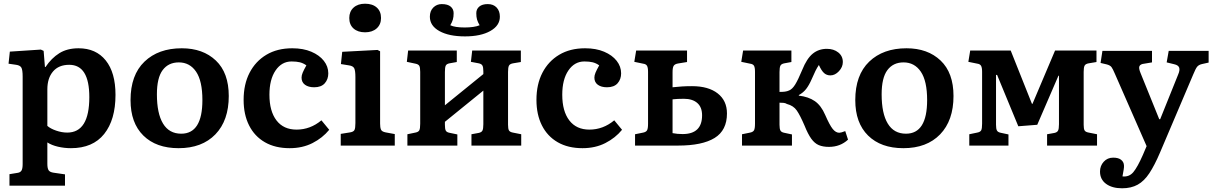

<svg xmlns="http://www.w3.org/2000/svg" viewBox="-20 -784 6532 1034"><path d="M31 216V154L74 147Q89 145 95.5 135Q102 125 102 99V-371Q102 -408 95 -420Q88 -432 67 -435L26 -441L33 -506L200 -517L215 -510L222 -423H225Q257 -471 299.5 -497.5Q342 -524 403 -524Q497 -524 549.5 -458.5Q602 -393 602 -273Q602 -139 541 -62.5Q480 14 362 14Q326 14 292 6Q258 -2 235 -17V98Q235 122 241.5 132.5Q248 143 268 146L330 155V216ZM342 -70Q461 -70 461 -261Q461 -435 353 -435Q296 -435 265.5 -399Q235 -363 235 -303V-106Q252 -91 282.5 -80.5Q313 -70 342 -70Z M942 14Q821 14 752 -54Q683 -122 683 -245Q683 -380 758 -452Q833 -524 959 -524Q1073 -524 1142.5 -458Q1212 -392 1212 -267Q1212 -135 1140 -60.5Q1068 14 942 14ZM956 -64Q1070 -64 1070 -245Q1070 -348 1036 -398Q1002 -448 943 -448Q887 -448 856 -406.5Q825 -365 825 -276Q825 -173 858 -118.5Q891 -64 956 -64Z M1540 14Q1462 14 1406.5 -18Q1351 -50 1321.5 -108.5Q1292 -167 1292 -246Q1292 -330 1324 -392Q1356 -454 1414.5 -489Q1473 -524 1554 -524Q1613 -524 1656.5 -505.5Q1700 -487 1724 -456.5Q1748 -426 1748 -389Q1748 -357 1729 -335.5Q1710 -314 1672 -314Q1641 -314 1622.5 -327.5Q1604 -341 1604 -366Q1604 -378 1610 -392.5Q1616 -407 1630 -432Q1613 -444 1595 -448.5Q1577 -453 1550 -453Q1497 -453 1464 -404.5Q1431 -356 1431 -274Q1431 -185 1469 -135.5Q1507 -86 1577 -86Q1651 -86 1711 -136L1753 -85Q1717 -41 1663 -13.5Q1609 14 1540 14Z M1946 -610Q1907 -610 1884 -630.5Q1861 -651 1861 -687Q1861 -722 1884 -743Q1907 -764 1946 -764Q1986 -764 2009 -743.5Q2032 -723 2032 -687Q2032 -652 2008.5 -631Q1985 -610 1946 -610ZM1815 0V-63L1865 -71Q1884 -74 1889 -84Q1894 -94 1894 -121V-369Q1894 -404 1887.5 -416.5Q1881 -429 1859 -432L1816 -439L1823 -505L2013 -515L2027 -508V-118Q2027 -98 2031.5 -86.5Q2036 -75 2057 -71L2106 -62V0Z M2174 0V-61L2217 -70Q2233 -73 2238 -82Q2243 -91 2243 -118V-397Q2243 -421 2238 -429.5Q2233 -438 2218 -441L2171 -451L2178 -512H2440V-450L2401 -443Q2385 -440 2380.5 -430.5Q2376 -421 2376 -396V-217L2583 -385V-400Q2583 -422 2578 -431Q2573 -440 2558 -443L2516 -451L2523 -512H2785V-450L2743 -443Q2726 -440 2721 -430.5Q2716 -421 2716 -397V-112Q2716 -90 2721 -81.5Q2726 -73 2742 -70L2787 -61V0H2519V-61L2557 -68Q2573 -71 2578 -80.5Q2583 -90 2583 -115V-296L2376 -128V-112Q2376 -90 2380.5 -81Q2385 -72 2400 -69L2443 -60V0ZM2484 -588Q2398 -588 2346.5 -616.5Q2295 -645 2295 -694Q2295 -725 2313.5 -743.5Q2332 -762 2359 -762Q2391 -762 2407 -748.5Q2423 -735 2423 -713Q2423 -693 2419 -679Q2415 -665 2405 -648Q2430 -636 2483 -636Q2507 -636 2528 -639Q2549 -642 2563 -648Q2553 -665 2549 -679Q2545 -693 2545 -713Q2545 -735 2561 -748.5Q2577 -762 2607 -762Q2637 -762 2654.5 -743.5Q2672 -725 2672 -694Q2672 -646 2620.5 -617Q2569 -588 2484 -588Z M3117 14Q3039 14 2983.5 -18Q2928 -50 2898.5 -108.5Q2869 -167 2869 -246Q2869 -330 2901 -392Q2933 -454 2991.5 -489Q3050 -524 3131 -524Q3190 -524 3233.5 -505.5Q3277 -487 3301 -456.5Q3325 -426 3325 -389Q3325 -357 3306 -335.5Q3287 -314 3249 -314Q3218 -314 3199.5 -327.5Q3181 -341 3181 -366Q3181 -378 3187 -392.5Q3193 -407 3207 -432Q3190 -444 3172 -448.5Q3154 -453 3127 -453Q3074 -453 3041 -404.5Q3008 -356 3008 -274Q3008 -185 3046 -135.5Q3084 -86 3154 -86Q3228 -86 3288 -136L3330 -85Q3294 -41 3240 -13.5Q3186 14 3117 14Z M3400 0V-61L3444 -70Q3459 -73 3464.5 -82Q3470 -91 3470 -118V-397Q3470 -420 3464.5 -429.5Q3459 -439 3444 -441L3396 -451L3406 -512H3680V-450L3631 -442Q3614 -439 3608 -429.5Q3602 -420 3602 -395V-314Q3630 -317 3653.5 -318.5Q3677 -320 3707 -320Q3795 -320 3845 -281Q3895 -242 3895 -173Q3895 -82 3828.5 -41Q3762 0 3632 0ZM3656 -62Q3761 -62 3761 -163Q3761 -207 3735 -229.5Q3709 -252 3663 -252Q3627 -252 3602 -249V-67Q3628 -62 3656 -62Z M4444 7Q4412 7 4389.5 -2.5Q4367 -12 4349 -37Q4331 -62 4313 -107Q4289 -163 4271 -189Q4253 -215 4218 -224Q4210 -229 4200.5 -230Q4191 -231 4178 -231V-112Q4178 -90 4183 -81Q4188 -72 4203 -69L4245 -60V0H3976V-61L4020 -70Q4035 -73 4040.5 -82Q4046 -91 4046 -118V-397Q4046 -421 4040.5 -430Q4035 -439 4020 -441L3972 -451L3982 -512H4242V-450L4204 -443Q4188 -440 4183 -430.5Q4178 -421 4178 -396V-289Q4195 -289 4207 -290.5Q4219 -292 4230 -297Q4247 -304 4262.5 -329Q4278 -354 4300 -407Q4325 -469 4357 -495Q4389 -521 4433 -521Q4470 -521 4494.5 -501.5Q4519 -482 4519 -450Q4519 -423 4498 -400.5Q4477 -378 4452 -378Q4432 -378 4418 -390.5Q4404 -403 4390 -434Q4380 -419 4371.5 -402Q4363 -385 4351 -357Q4337 -325 4321.5 -305Q4306 -285 4282 -272V-269Q4334 -263 4368 -239.5Q4402 -216 4424 -165Q4448 -110 4464.5 -89.5Q4481 -69 4500 -69Q4509 -69 4532 -78L4547 -32Q4505 7 4444 7Z M4845 14Q4724 14 4655 -54Q4586 -122 4586 -245Q4586 -380 4661 -452Q4736 -524 4862 -524Q4976 -524 5045.5 -458Q5115 -392 5115 -267Q5115 -135 5043 -60.5Q4971 14 4845 14ZM4859 -64Q4973 -64 4973 -245Q4973 -348 4939 -398Q4905 -448 4846 -448Q4790 -448 4759 -406.5Q4728 -365 4728 -276Q4728 -173 4761 -118.5Q4794 -64 4859 -64Z M5200 0V-61L5243 -70Q5259 -73 5264 -82Q5269 -91 5269 -118V-397Q5269 -420 5263.5 -429.5Q5258 -439 5244 -441L5195 -451L5205 -512H5423L5537 -226L5540 -224L5662 -512H5885V-450L5843 -443Q5826 -440 5821 -430.5Q5816 -421 5816 -397V-112Q5816 -90 5821 -81.5Q5826 -73 5843 -70L5888 -61V0H5619V-61L5658 -68Q5673 -71 5678 -80.5Q5683 -90 5683 -115V-376H5680L5566 -112L5464 -104L5350 -380L5344 -381V-112Q5344 -90 5349 -81Q5354 -72 5369 -69L5411 -60V0Z M6023 230Q5969 230 5936.5 206Q5904 182 5904 140Q5904 109 5924 87Q5944 65 5975 65Q6003 65 6017.5 76.5Q6032 88 6033 106Q6034 114 6031.5 129.5Q6029 145 6025 166Q6061 170 6083.5 143Q6106 116 6135 50L6155 3L5984 -387Q5973 -413 5966 -422.5Q5959 -432 5941 -437L5907 -445L5917 -510H6184V-448L6142 -441Q6122 -439 6116.5 -428Q6111 -417 6123 -389L6223 -142H6228L6325 -383Q6335 -406 6330.5 -419.5Q6326 -433 6304 -438L6263 -448L6274 -510H6489V-447L6453 -439Q6436 -435 6427.5 -425Q6419 -415 6406 -383L6227 38Q6198 106 6170 148.5Q6142 191 6107 210.5Q6072 230 6023 230Z"/></svg>

Font: Literata 12pt SemiBold
Style: Regular
Weight: 600
Designer: Latin by Veronika Burian and Jose Scaglione. Greek by Irene Vlachou. Cyrillic by Vera Evstafieva.
Foundry: TypeTogether
Version: Version 3.002